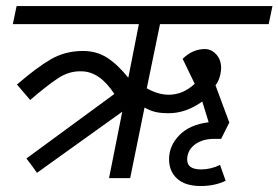

<svg xmlns="http://www.w3.org/2000/svg" viewBox="-20 -590 922 636"><path d="M538.8 -276.2Q586.2 -276.2 625 -312.5L585 -395Q617.5 -427.5 658.8 -427.5Q680 -427.5 696.2 -410Q712.5 -392.5 712.5 -363.8Q712.5 -358.8 710 -343.8Q705 -321.2 693.8 -307.5L738.8 -186.2L740 -185L712.5 -130H690Q653.8 -130 630 -114.4Q606.2 -98.8 601.2 -73.8Q600 -68.8 600 -61.2Q600 -28.8 646.2 -28.8Q678.8 -28.8 708.8 -43.8L727.5 8.8Q691.2 26.2 645 26.2Q593.8 26.2 566.9 1.9Q540 -22.5 540 -62.5Q540 -107.5 574.4 -142.5Q608.8 -177.5 671.2 -185L650 -253.8Q596.2 -215 538.8 -215Q511.2 -215 493.8 -219.4Q476.2 -223.8 458.8 -233.8L411.2 0H341.2L385 -220L102.5 -17.5Q97.5 -25 85.6 -41.2Q73.8 -57.5 67.5 -65L358.8 -278.8Q310 -353.8 248.8 -353.8Q208.8 -355 171.9 -330.6Q135 -306.2 80 -258.8L36.2 -310Q101.2 -366.2 148.8 -393.8Q196.2 -421.2 255 -421.2Q300 -421.2 335 -398.8Q370 -376.2 405 -332.5L440 -510H22.5L35 -570H882.5L870 -510H510L466.2 -297.5Q503.8 -276.2 538.8 -276.2Z"/></svg>

Font: Cambay
Style: Italic
Weight: 400
Italic angle: -11°
Designer: Pooja Saxena
Foundry: Pooja Saxena
Version: Version 1.019;PS 001.019;hotconv 1.0.70;makeotf.lib2.5.58329